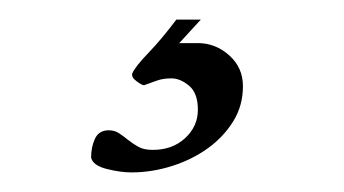

<svg xmlns="http://www.w3.org/2000/svg" viewBox="-20 -16 351 196"><path d="M155 64Q147 64 141 66Q135 68 127 71Q125 71 119.5 67Q114 63 115 59Q118 52 131.5 38Q145 24 160 4H185L163 28H182Q200 28 214 40.5Q228 53 228 72Q228 92 218 108Q208 124 192 135.5Q176 147 155.5 153.5Q135 160 114 160Q103 160 89 156.5Q75 153 73 145Q73 134 77 125.5Q81 117 91 117Q97 117 101.5 120Q106 123 111 127Q116 131 121.5 134Q127 137 136 137Q156 137 169 125Q182 113 182 96Q182 79 173 71.5Q164 64 155 64Z"/></svg>

Font: Vermiglione SemiBold
Style: Italic
Weight: 600
Italic angle: -11°
Version: Version 1.000